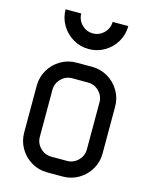

<svg xmlns="http://www.w3.org/2000/svg" viewBox="-143 -1092 936 1183"><g transform="rotate(15 325.0 -500.0)"><path d="M175 -500V-200Q175 -159 204.5 -129.5Q234 -100 275 -100H375Q416 -100 445.5 -129.5Q475 -159 475 -200V-500Q475 -541 445.5 -570.5Q416 -600 375 -600H275Q234 -600 204.5 -570.5Q175 -541 175 -500ZM75 -500Q75 -554 102 -600Q129 -646 175 -673Q221 -700 275 -700H375Q429 -700 475 -673Q521 -646 548 -600Q575 -554 575 -500V-200Q575 -146 548 -100Q521 -54 475 -27Q429 0 375 0H275Q221 0 175 -27Q129 -54 102 -100Q75 -146 75 -200ZM325 -900Q366 -900 395.5 -929.5Q425 -959 425 -1000H525Q525 -946 498 -900Q471 -854 425 -827Q379 -800 325 -800Q271 -800 225 -827Q179 -854 152 -900Q125 -946 125 -1000H225Q225 -959 254.5 -929.5Q284 -900 325 -900Z"/></g></svg>

Font: Monoikos Medium
Style: Regular
Weight: 500
Designer: Brian Krent
Version: Version 0.088